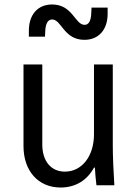

<svg xmlns="http://www.w3.org/2000/svg" viewBox="-20 -828 620 858"><path d="M484 -180V-540H400V-228C400 -130 346 -61 270 -61C208 -61 169 -108 169 -182V-540H85V-175C85 -64 151 10 251 10C318 10 370 -23 400 -79H404C405 -53 408 -27 411 0H491C487 -63 484 -129 484 -180ZM109 -664H181L182 -685C183 -723 194 -741 213 -741C255 -741 265 -650 357 -650C421 -650 461 -695 461 -767V-794H389L388 -773C387 -735 377 -717 358 -717C315 -717 305 -808 213 -808C149 -808 109 -763 109 -691Z"/></svg>

Font: CommitMono-dimboump
Style: Regular
Weight: 400
Monospace: yes
Designer: Eigil Nikolajsen
Foundry: Eigil Nikolajsen
Version: Version 1.143